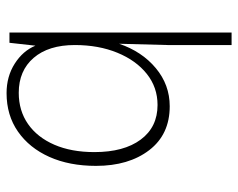

<svg xmlns="http://www.w3.org/2000/svg" viewBox="-92 -450 742 599"><g transform="rotate(-90 279.5 -151.0)"><path d="M477 -493V200H438V0L442 -151Q418 -80 366 -36.5Q314 7 247 7Q159 7 110 -57Q61 -121 61 -223Q61 -306 89 -368.5Q117 -431 168 -466.5Q219 -502 288 -502Q340 -502 380 -476.5Q420 -451 436 -412L445 -493ZM289 -464Q233 -464 191.5 -435Q150 -406 127 -353Q104 -300 104 -228Q104 -136 143 -83.5Q182 -31 251 -31Q306 -31 348 -64.5Q390 -98 414 -156.5Q438 -215 438 -289Q438 -371 398 -417.5Q358 -464 289 -464Z"/></g></svg>

Font: Livvic ExtraLight
Style: Regular
Weight: 275
Designer: Jacques Le Bailly, Baron von Fonthausen
Version: Version 1.001; ttfautohint (v1.8.2)